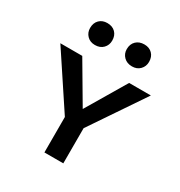

<svg xmlns="http://www.w3.org/2000/svg" viewBox="-158 -769 826 880"><g transform="rotate(30 255.5 -329.0)"><path d="M206 -183 16 -470H132L271 -234H240L380 -470H495L301 -183ZM203 0V-211H303V0ZM157 -542Q131 -542 115 -558.5Q99 -575 99 -599Q99 -626 115 -642Q131 -658 157 -658Q184 -658 200 -642Q216 -626 216 -599Q216 -575 200 -558.5Q184 -542 157 -542ZM353 -542Q326 -542 309.5 -558.5Q293 -575 293 -599Q293 -626 309.5 -642Q326 -658 353 -658Q379 -658 395 -642Q411 -626 411 -599Q411 -575 395 -558.5Q379 -542 353 -542Z"/></g></svg>

Font: Ysabeau SC SemiBold
Style: Regular
Weight: 600
Designer: Christian Thalmann (Catharsis Fonts)
Version: Version 2.001;gftools[0.9.30]; featfreeze: smcp